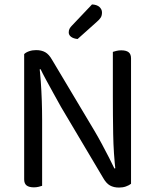

<svg xmlns="http://www.w3.org/2000/svg" viewBox="-20 -840 700 866"><path d="M89 -539 157 -545Q161 -514 164 -472Q167 -430 168.5 -385.5Q170 -341 170 -301V-2Q165 0 154.5 2.5Q144 5 133 5Q111 5 100 -3.5Q89 -12 89 -31ZM571 -69 502 -63Q492 -147 490.5 -234.5Q489 -322 489 -404V-606Q495 -608 505 -610.5Q515 -613 527 -613Q549 -613 560 -604.5Q571 -596 571 -577ZM571 -99V-103V-11Q562 -4 548 1Q534 6 517 6Q493 6 476 -3.5Q459 -13 445 -38L255 -358Q240 -385 222 -417.5Q204 -450 188 -479.5Q172 -509 163 -528L89 -509V-596Q97 -604 111.5 -609Q126 -614 143 -614Q167 -614 184 -604.5Q201 -595 215 -570L406 -250Q422 -223 439.5 -190.5Q457 -158 472 -128.5Q487 -99 496 -80ZM304 -724 395 -820Q417 -819 428.5 -808.5Q440 -798 440 -784Q440 -770 434.5 -761Q429 -752 415 -740L330 -664Q311 -666 300.5 -674Q290 -682 290 -694Q290 -704 294 -711Q298 -718 304 -724Z"/></svg>

Font: Baloo Bhaijaan 2
Style: Regular
Weight: 400
Designer: Sanskriti Dholi, Noopur Datye and Ek Type
Foundry: Ek Type
Version: Version 1.701